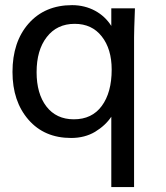

<svg xmlns="http://www.w3.org/2000/svg" viewBox="-20 -534 655 758"><path d="M271.5 -63C225.1 -63 189 -80.1 163.1 -113.8C137.2 -147.5 124.5 -192.9 124.5 -249C124.5 -307.1 137.7 -353 164.6 -387.7C191.4 -422.4 228 -439.9 274.9 -439.9C320.3 -439.9 356 -423.3 381.8 -390.1C407.7 -357.4 420.9 -313.5 420.9 -259.3C420.9 -198.7 407.7 -150.9 381.8 -115.7C356 -80.6 319.3 -63 271.5 -63ZM509.3 204.6V-386.7C509.3 -401.4 510.3 -439.5 512.7 -501H419.4V-431.6C387.7 -482.4 331.1 -513.7 264.6 -513.7C192.9 -513.7 135.3 -489.3 92.8 -440.9C50.3 -392.6 29.3 -328.6 29.3 -250C29.3 -172.4 50.3 -109.9 92.3 -61.5C134.3 -13.2 190.4 10.7 260.7 10.7C296.9 10.7 328.6 2.4 355.5 -13.7C382.8 -30.3 404.3 -50.3 419.4 -73.2V204.6Z"/></svg>

Font: Ride
Style: Regular
Weight: 400
Version: Version 3.000